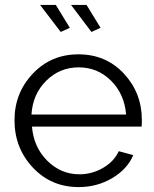

<svg xmlns="http://www.w3.org/2000/svg" viewBox="-20 -751 627 781"><path d="M143 -731H207L264 -638L227 -621ZM269 -731H332L389 -638L352 -621ZM300 10Q188 10 113.5 -69.5Q39 -149 39 -262Q39 -373 113.5 -451.5Q188 -530 299 -530Q411 -530 484 -451.5Q557 -373 557 -263Q557 -241 556 -236H110Q117 -152 172.5 -97Q228 -42 303 -42Q354 -42 399 -68Q444 -94 463 -136L522 -120Q498 -63 436.5 -26.5Q375 10 300 10ZM108 -285H493Q486 -369 431.5 -423Q377 -477 300 -477Q223 -477 168 -422.5Q113 -368 108 -285Z"/></svg>

Font: Raleway-v4020
Style: Regular
Weight: 400
Designer: Matt McInerney, Pablo Impallari, Rodrigo Fuenzalida
Foundry: Matt McInerney, Pablo Impallari, Rodrigo Fuenzalida
Version: Version 4.020;PS 004.020;hotconv 1.0.88;makeotf.lib2.5.64775